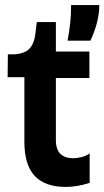

<svg xmlns="http://www.w3.org/2000/svg" viewBox="-20 -725 411 756"><path d="M239 11Q157 11 116.5 -32.5Q76 -76 76 -166V-421H10L11 -511H36Q79 -514 97.5 -535Q116 -556 120 -598L125 -638H200V-522H332V-418H200V-175Q200 -136 218 -119Q236 -102 267 -102Q284 -102 301.5 -106.5Q319 -111 333 -121V-5Q305 4 282 7.5Q259 11 239 11ZM246 -565Q252 -597 255 -622Q258 -647 259 -668Q260 -689 260 -705H371Q371 -672 362 -636.5Q353 -601 336 -565Z"/></svg>

Font: Bricolage Grotesque 72pt SemiBold
Style: Regular
Weight: 600
Version: Version 1.001;gftools[0.9.33.dev8+g029e19f]